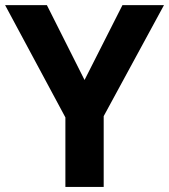

<svg xmlns="http://www.w3.org/2000/svg" viewBox="-20 -734 664 754"><path d="M312 -419.9 460.9 -713.9H624L387.2 -277.8V0H236.8V-272.9L0 -713.9H164.1Z"/></svg>

Font: Droid Sans Thai
Style: Bold
Weight: 700
Designer: Steve Matteson
Foundry: Ascender Corporation
Version: Version 1.00